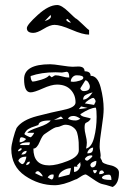

<svg xmlns="http://www.w3.org/2000/svg" viewBox="-20 -733 540 765"><path d="M322 -38Q314 -38 299.5 -28Q285 -18 281 -18Q231 5 198 5Q135 5 80 -32.5Q25 -70 25 -140Q25 -153 32.5 -181.5Q40 -210 46 -223Q68 -255 128 -270.5Q188 -286 234.5 -295.5Q281 -305 281 -325Q281 -355 261.5 -375.5Q242 -396 207 -396Q185 -396 150.5 -380.5Q116 -365 102 -365Q76 -365 76 -418Q76 -477 180 -477Q193 -477 225 -472Q257 -467 269 -467Q272 -467 280 -467.5Q288 -468 292 -468Q317 -468 317 -449Q341 -449 341 -431Q369 -431 381 -385Q393 -339 393 -299Q393 -273 385 -223Q377 -173 377 -148Q377 -142 379 -130.5Q381 -119 381 -113Q381 -112 380.5 -109Q380 -106 380 -104Q385 -94 386 -93Q386 -86 396.5 -81.5Q407 -77 420 -74.5Q433 -72 443.5 -64.5Q454 -57 454 -45Q454 -2 429 12Q398 2 386 0Q376 -2 350 -20Q324 -38 322 -38ZM170 -26Q183 -18 185 -18Q194 -18 194 -37L189 -38Q177 -38 170 -26ZM386 -26Q386 -16 424 -16Q424 -37 414 -37Q392 -37 386 -26ZM263 -63Q247 -63 230 -52.5Q213 -42 213 -26L256 -37Q258 -37 263 -63ZM120 -43Q122 -42 129 -38.5Q136 -35 141.5 -32.5Q147 -30 150 -30Q150 -35 142.5 -43Q135 -51 131 -51Q124 -51 120 -43ZM386 -54Q375 -54 375 -39Q392 -39 395 -46Q390 -54 386 -54ZM351 -55Q351 -46 358 -42Q366 -47 366 -55ZM275 -69V-48Q285 -48 293 -57.5Q301 -67 301 -78L300 -82Q300 -86 300 -87L287 -74L289 -69ZM340 -75Q340 -72 342.5 -69Q345 -66 347 -66Q364 -66 364 -92Q358 -92 349 -87Q340 -82 340 -75ZM99 -89Q86 -89 84 -75Q99 -77 99 -89ZM113 -141Q113 -74 176 -74Q205 -74 249.5 -91.5Q294 -109 294 -134V-138Q294 -156 293.5 -165.5Q293 -175 290.5 -190.5Q288 -206 282.5 -214.5Q277 -223 266 -229.5Q255 -236 239 -236Q234 -236 224 -231.5Q214 -227 210 -227Q203 -227 194.5 -222.5Q186 -218 173.5 -209.5Q161 -201 158 -199Q149 -194 138 -167.5Q127 -141 113 -141ZM53 -93Q54 -90 57.5 -86.5Q61 -83 64 -81Q67 -79 68 -79Q75 -79 80 -91Q85 -103 85 -109Q60 -109 53 -93ZM318 -100Q320 -93 328 -93Q330 -93 339 -100.5Q348 -108 348 -111Q348 -114 344 -114Q326 -114 318 -100ZM86 -132Q72 -132 65 -117Q86 -117 86 -132ZM351 -145Q343 -145 335.5 -137.5Q328 -130 328 -122Q341 -122 346 -127Q351 -132 351 -145ZM65 -143Q62 -143 57 -139Q52 -135 52 -133L53 -130Q56 -130 61 -133Q66 -136 66 -138V-140Q65 -142 65 -143ZM317 -223Q317 -212 321.5 -194Q326 -176 326 -165Q326 -154 323 -141Q345 -146 355 -185Q365 -224 365 -268Q365 -294 362 -304Q340 -304 300 -278Q302 -270 320 -266.5Q338 -263 342 -260Q338 -254 334 -250.5Q330 -247 327 -246Q324 -245 321.5 -243Q319 -241 318 -236.5Q317 -232 317 -223ZM96 -155Q99 -158 99 -165Q99 -166 94 -166Q65 -166 59 -155ZM65 -186Q58 -186 58 -166Q73 -166 84 -179Q74 -186 65 -186ZM77 -199Q79 -196 89 -191Q99 -186 102 -186Q104 -186 110 -193.5Q116 -201 116 -204H89Q94 -213 133.5 -226Q173 -239 182 -253H178Q135 -253 133 -235Q128 -233 119 -230Q110 -227 105 -225Q100 -223 94 -219.5Q88 -216 84 -211Q80 -206 77 -199ZM251 -260Q262 -253 281 -253Q290 -253 300 -260Q285 -271 273 -271Q256 -271 251 -260ZM223 -269 195 -255 232 -260ZM303 -309 294 -298 329 -303ZM318 -321 355 -315 356 -318Q358 -321 359.5 -324.5Q361 -328 361 -329Q361 -333 357.5 -338Q354 -343 352 -343Q346 -343 334.5 -335.5Q323 -328 318 -321ZM349 -365Q347 -364 342.5 -363Q338 -362 336 -361Q334 -360 330 -358.5Q326 -357 324 -356Q322 -355 319 -353Q316 -351 314.5 -348.5Q313 -346 312 -343Q311 -340 311 -336Q330 -336 349 -365ZM300 -381Q300 -378 304 -374Q308 -370 313 -370Q338 -370 338 -388Q338 -395 332.5 -404Q327 -413 320 -413ZM102 -430Q102 -415 109 -408Q120 -408 144.5 -415.5Q169 -423 176 -433L186 -425Q187 -425 192.5 -429Q198 -433 201 -433Q212 -433 227.5 -428.5Q243 -424 256 -424Q256 -447 245 -447Q243 -447 236.5 -445.5Q230 -444 227 -444Q208 -445 201 -445Q145 -445 102 -430ZM285 -433Q276 -433 269 -425.5Q262 -418 262 -408Q263 -408 267 -407.5Q271 -407 272 -407Q282 -407 297 -411.5Q312 -416 312 -423Q312 -433 285 -433ZM197 -634Q180 -634 154 -618Q128 -602 113 -602Q87 -602 87 -621Q87 -634 130.5 -673.5Q174 -713 208 -713Q225 -713 252.5 -686.5Q280 -660 281 -660Q287 -658 309.5 -636Q332 -614 335 -613V-595Q310 -595 265 -614.5Q220 -634 197 -634ZM243 -654Q251 -643 263 -643L249 -658ZM182 -674 158 -649Q183 -656 183 -668L182 -671Z"/></svg>

Font: CabinSketch
Style: Regular
Weight: 400
Designer: Pablo Impallari
Foundry: Pablo Impallari. www.impallari.com Igino Marini. www.ikern.com
Version: Version 1.002